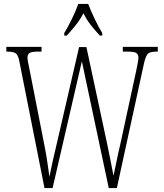

<svg xmlns="http://www.w3.org/2000/svg" viewBox="-20 -951 829 971"><path d="M78 -640Q72 -673 59.5 -681.5Q47 -690 17 -690H12V-714H190V-690H173Q138 -690 128.5 -682.5Q119 -675 119 -660Q119 -650 122.5 -633Q126 -616 131 -591L206 -209Q215 -162 219.5 -130.5Q224 -99 230 -57Q238 -98 246 -133.5Q254 -169 264 -211L380 -713H417L522 -223Q532 -175 539.5 -136.5Q547 -98 554 -62Q561 -93 569.5 -135.5Q578 -178 588 -220L668 -589Q673 -614 676.5 -631.5Q680 -649 680 -660Q680 -675 670 -682.5Q660 -690 625 -690H601V-714H778V-690H773Q742 -690 730 -681Q718 -672 709 -634L571 0H530L394 -641L246 0H205ZM305 -784Q323 -813 343.5 -855Q364 -897 376 -931H426Q439 -897 459 -855Q479 -813 497 -784V-771H485Q459 -799 439 -824.5Q419 -850 402 -884Q384 -850 363.5 -824.5Q343 -799 318 -771H305Z"/></svg>

Font: Noto Serif Tamil ExtraCondensed ExtraLight
Style: Italic
Weight: 200
Width: 2
Italic angle: -12°
Designer: Indian Type Foundry, Tom Grace, and the Monotype Design Team
Foundry: Monotype Imaging Inc.
Version: Version 2.003; ttfautohint (v1.8.4.7-5d5b)